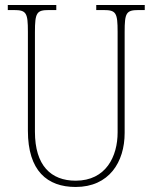

<svg xmlns="http://www.w3.org/2000/svg" viewBox="-20 -734 608 764"><path d="M281 10C414 10 476 -89 476 -205V-607C476 -683 482 -694 532 -694H556V-714H363V-694H392C442 -694 448 -683 448 -607V-207C448 -112 402 -15 281 -15C183 -15 119 -75 119 -210V-606C119 -684 126 -694 175 -694H204V-714H11V-694H35C85 -694 91 -683 91 -608V-214C91 -54 168 10 281 10Z"/></svg>

Font: Noto Serif Georgian Condensed Thin
Style: Regular
Weight: 100
Width: 3
Designer: Monotype Design Team, Akaki Razmadze
Foundry: Google LLC
Version: Version 2.003